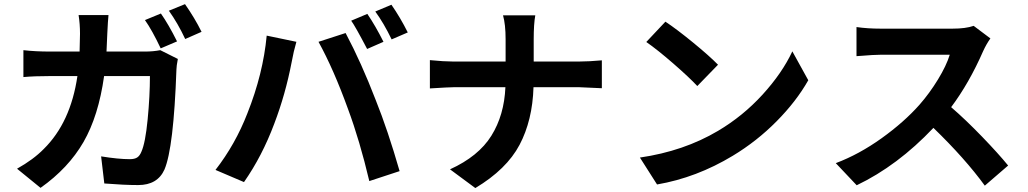

<svg xmlns="http://www.w3.org/2000/svg" viewBox="-20 -866 5040 941"><path d="M847.7 -663.1 767.6 -628.9Q725.6 -717.8 690.4 -767.6L768.6 -799.8Q805.7 -747.1 847.7 -663.1ZM502 -613.3H690.4Q730.5 -613.3 765.6 -620.1L851.6 -577.1Q844.7 -541 844.7 -525.4Q831.1 -140.6 786.1 -35.2Q752 41 657.2 41Q588.9 41 491.2 33.2L475.6 -99.6Q560.5 -85.9 616.2 -85.9Q639.6 -85.9 652.3 -94.2Q665 -102.5 672.9 -122.1Q692.4 -165 703.6 -280.3Q714.8 -395.5 714.8 -493.2H490.2Q462.9 -297.9 389.2 -169.9Q315.4 -42 178.7 54.7L63.5 -39.1Q143.6 -84 194.3 -135.7Q326.2 -265.6 359.4 -493.2H226.6Q148.4 -493.2 94.7 -488.3V-620.1Q153.3 -613.3 226.6 -613.3H370.1Q372.1 -669.9 372.1 -700.2Q372.1 -749 365.2 -792H511.7Q508.8 -763.7 505.9 -702.1Q503.9 -645.5 502 -613.3ZM807.6 -813.5 886.7 -845.7Q934.6 -777.3 967.8 -710L887.7 -674.8Q851.6 -752 807.6 -813.5Z M1701.2 -764.6 1780.3 -797.9Q1820.3 -739.3 1859.4 -661.1L1779.3 -626Q1721.7 -736.3 1701.2 -764.6ZM1819.3 -809.6 1898.4 -842.8Q1942.4 -779.3 1978.5 -707L1899.4 -672.9Q1861.3 -752 1819.3 -809.6ZM1192.4 -310.5Q1269.5 -503.9 1287.1 -691.4L1432.6 -661.1Q1418.9 -614.3 1409.2 -560.5Q1378.9 -403.3 1324.2 -259.8Q1264.6 -100.6 1175.8 26.4L1036.1 -33.2Q1133.8 -159.2 1192.4 -310.5ZM1685.5 -332Q1615.2 -526.4 1541 -661.1L1673.8 -704.1Q1751 -558.6 1821.3 -376Q1880.9 -227.5 1938.5 -27.3L1790 21.5Q1743.2 -176.8 1685.5 -332Z M2595.7 -564.5H2821.3Q2865.2 -564.5 2929.7 -570.3V-433.6Q2822.3 -438.5 2820.3 -438.5H2594.7Q2589.8 -276.4 2526.4 -156.2Q2462.9 -36.1 2309.6 55.7L2185.5 -36.1Q2325.2 -99.6 2388.2 -200.7Q2451.2 -301.8 2457 -438.5H2202.1Q2180.7 -438.5 2086.9 -432.6V-571.3Q2157.2 -564.5 2198.2 -564.5H2458V-673.8Q2458 -746.1 2445.3 -791H2603.5Q2595.7 -749 2595.7 -672.9Z M3241.2 -759.8Q3295.9 -723.6 3376.5 -657.7Q3457 -591.8 3499 -548.8L3397.5 -444.3Q3357.4 -487.3 3279.3 -555.2Q3201.2 -623 3147.5 -660.2ZM3116.2 -93.8Q3331.1 -125 3499 -224.6Q3621.1 -296.9 3717.3 -402.3Q3813.5 -507.8 3863.3 -614.3L3941.4 -472.7Q3882.8 -369.1 3786.1 -271.5Q3689.5 -173.8 3571.3 -102.5Q3393.6 4.9 3200.2 38.1Z M4752 -739.3 4834 -677.7Q4814.5 -650.4 4798.8 -616.2Q4729.5 -458 4641.6 -340.8Q4712.9 -279.3 4793.5 -195.8Q4874 -112.3 4920.9 -54.7L4806.6 43.9Q4710 -88.9 4554.7 -239.3Q4378.9 -53.7 4178.7 42L4076.2 -66.4Q4190.4 -109.4 4300.8 -188.5Q4411.1 -267.6 4486.3 -352.5Q4536.1 -409.2 4577.1 -476.6Q4618.2 -543.9 4634.8 -597.7H4295.9Q4277.3 -597.7 4253.4 -596.2Q4229.5 -594.7 4207 -592.8Q4184.6 -590.8 4177.7 -590.8V-733.4Q4232.4 -725.6 4295.9 -725.6H4648.4Q4712.9 -725.6 4752 -739.3Z"/></svg>

Font: Nasu
Style: Bold
Weight: 700
Designer: Ryoko NISHIZUKA (kana &amp; ideographs); Paul D. Hunt (Latin, Greek &amp; Cyrillic); Wenlong ZHANG (bopomofo); Sandoll C
Version: Version 2014.1215